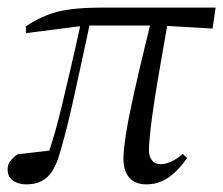

<svg xmlns="http://www.w3.org/2000/svg" viewBox="-22 -472 586 504"><path d="M47 12Q26 12 12 2Q-2 -8 -2 -27Q-2 -41 6 -50.5Q14 -60 24 -67Q48 -70 71.5 -72.5Q95 -75 118 -78L115 -66H104Q114 -96 122.5 -125.5Q131 -155 140 -193Q149 -231 161.5 -284Q174 -337 191 -415H215Q200 -345 189.5 -296.5Q179 -248 171 -212Q163 -176 155 -143.5Q147 -111 136 -73Q128 -44 116.5 -25Q105 -6 88 3Q71 12 47 12ZM46 -385V-403Q73 -421 100.5 -432Q128 -443 163 -447.5Q198 -452 244 -452H544L536 -397L399 -405H202ZM363 12Q332 12 317 -6Q302 -24 302 -57Q302 -66 303.5 -81.5Q305 -97 309 -122.5Q313 -148 321 -186.5Q329 -225 342 -281Q355 -337 374 -414L420 -422Q406 -343 396.5 -287.5Q387 -232 381.5 -195Q376 -158 373.5 -135.5Q371 -113 370 -99.5Q369 -86 369 -77Q369 -62 376.5 -51.5Q384 -41 399 -41Q413 -41 428 -48Q443 -55 458 -68L469 -57Q453 -34 436 -18.5Q419 -3 401 4.5Q383 12 363 12Z"/></svg>

Font: Source Serif 4 60pt
Style: Italic
Weight: 400
Italic angle: -12°
Version: Version 4.004;hotconv 1.0.116;makeotfexe 2.5.65601